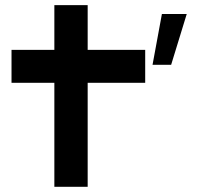

<svg xmlns="http://www.w3.org/2000/svg" viewBox="-20 -720 764 740"><path d="M539.6 -400.9H317.9V0H189.5V-400.9H24.4V-527.8H189.5V-700.2H317.9V-527.8H539.6ZM639.6 -470.2H567.9L604 -666H699.7Z"/></svg>

Font: Audiowide
Style: Regular
Weight: 400
Designer: Astigmatic (AOETI)
Foundry: Astigmatic (AOETI)
Version: Version 1.002